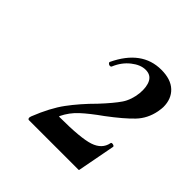

<svg xmlns="http://www.w3.org/2000/svg" viewBox="-103 -808 484 484"><g transform="rotate(45 139.5 -566.0)"><path d="M60 -414Q79 -462 101.5 -492.5Q124 -523 156 -555Q184 -585 196.5 -603.5Q209 -622 212 -649Q214 -673 206.5 -687Q199 -701 181 -701Q163 -701 144 -686Q125 -671 115 -647Q114 -644 110 -644Q107 -644 104.5 -646.5Q102 -649 103 -651Q140 -729 209 -729Q243 -729 261 -712Q279 -695 279 -666Q279 -661 277 -649Q271 -618 250.5 -596.5Q230 -575 190 -545Q159 -523 140 -505.5Q121 -488 110 -465Q109 -463 111 -463Q187 -463 215.5 -472.5Q244 -482 249 -507Q249 -510 253 -510Q256 -510 258.5 -508.5Q261 -507 260 -504L241 -404Q241 -403 239 -403H63Q60 -403 59 -406Q58 -409 60 -414Z"/></g></svg>

Font: Cormorant Garamond
Style: Bold Italic
Weight: 700
Italic angle: -10°
Designer: Christian Thalmann (Catharsis Fonts)
Foundry: Catharsis Fonts
Version: Version 4.000